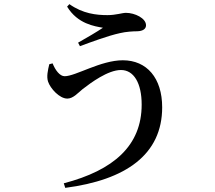

<svg xmlns="http://www.w3.org/2000/svg" viewBox="-20 -836 1040 927"><path d="M234 -530 218 -526C211 -497 204 -466 212 -442C223 -409 267 -360 305 -360C333 -360 356 -387 378 -405C418 -436 501 -498 564 -498C626 -498 664 -435 664 -331C664 -133 529 -14 288 49L295 71C588 33 763 -90 763 -318C763 -459 689 -545 573 -545C466 -545 345 -468 292 -468C269 -468 247 -497 234 -530ZM304 -804C355 -720 438 -709 477 -702C449 -683 398 -653 357 -630L366 -613C414 -631 503 -664 559 -676C588 -683 623 -685 643 -685C671 -686 685 -697 685 -714C685 -748 631 -774 588 -774C570 -774 540 -763 499 -763C445 -763 380 -770 315 -816Z"/></svg>

Font: Noto Serif JP SemiBold
Style: Regular
Weight: 600
Designer: Ryoko NISHIZUKA 西塚涼子 (kana & ideographs); Frank Grießhammer (Latin, Greek & Cyrillic); Wenlong ZHANG 张文龙 (bopomofo); San
Foundry: Adobe
Version: Version 2.001;hotconv 1.1.0;makeotfexe 2.6.0